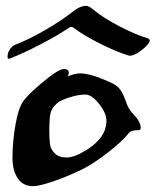

<svg xmlns="http://www.w3.org/2000/svg" viewBox="-20 -642 536 662"><path d="M16 -441Q5 -436 6 -448Q7 -468 24 -483Q29 -487 33 -488Q78 -505 135 -538Q192 -571 226 -598Q255 -622 277 -622Q281 -622 287 -619Q293 -616 299.5 -610.5Q306 -605 308 -604Q337 -580 391.5 -551.5Q446 -523 489 -510Q508 -504 477 -476Q444 -448 425 -450Q382 -463 325 -491.5Q268 -520 234 -546Q227 -552 219 -547Q181 -521 120.5 -489.5Q60 -458 16 -441ZM95 0Q59 0 41 -27.5Q23 -55 23 -97Q23 -153 33.5 -213Q44 -273 63 -297Q86 -326 145 -373Q184 -404 201 -404Q217 -404 217 -391Q217 -383 213 -378Q237 -389 256 -389Q284 -389 327.5 -372Q371 -355 383 -345Q401 -331 413 -295Q422 -266 439 -249Q465 -223 465 -202Q465 -196 463 -194.5Q461 -193 453 -193Q431 -193 424 -183Q403 -156 352.5 -116.5Q302 -77 263 -58Q212 -33 163 -16.5Q114 0 95 0ZM210 -99Q238 -99 281.5 -127Q325 -155 340 -190Q347 -208 347 -226Q347 -252 321.5 -284Q296 -316 274 -316Q250 -316 219 -306Q188 -296 178 -287Q159 -271 154.5 -253Q150 -235 150 -193Q150 -161 152.5 -144Q155 -127 169 -113Q183 -99 210 -99Z"/></svg>

Font: Joscelyn
Style: Regular
Weight: 400
Designer: Peter S. Baker
Version: Version 1.012